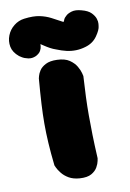

<svg xmlns="http://www.w3.org/2000/svg" viewBox="-134 -744 538 794"><g transform="rotate(-10 134.5 -346.5)"><path d="M136 -1Q109 -3 91 -13.5Q73 -24 62 -38Q51 -52 46.5 -62Q42 -72 42 -72Q36 -126 33.5 -168Q31 -210 31 -248.5Q31 -287 33.5 -332Q36 -377 41 -437Q41 -437 43.5 -447Q46 -457 54 -469.5Q62 -482 80 -491.5Q98 -501 128 -500Q161 -499 180 -486Q199 -473 208.5 -456.5Q218 -440 221 -427.5Q224 -415 224 -415Q221 -367 219.5 -328Q218 -289 218 -251Q218 -213 219 -169.5Q220 -126 223 -70Q223 -70 221 -59Q219 -48 211 -33.5Q203 -19 185.5 -9Q168 1 136 -1ZM44 -530Q28 -523 12 -526.5Q-4 -530 -14 -536.5Q-24 -543 -24 -543Q-48 -563 -52.5 -587Q-57 -611 -48 -634Q-39 -657 -19.5 -672.5Q0 -688 24 -691Q63 -696 89 -690.5Q115 -685 136 -674Q157 -663 181 -650Q184 -650 185.5 -655.5Q187 -661 191 -666Q191 -666 198.5 -673.5Q206 -681 222.5 -686Q239 -691 264 -684Q291 -677 303.5 -664Q316 -651 320 -638.5Q324 -626 323 -617Q322 -608 322 -608Q321 -592 303 -566.5Q285 -541 253 -532Q233 -526 213 -525.5Q193 -525 173.5 -529.5Q154 -534 132 -543Q120 -547 108 -553.5Q96 -560 86.5 -566.5Q77 -573 72 -576Q72 -576 71.5 -567.5Q71 -559 65.5 -548.5Q60 -538 44 -530Z"/></g></svg>

Font: Sour Gummy Black
Style: Regular
Weight: 900
Designer: Stefie Justprince
Foundry: Eifetstype
Version: Version 1.000